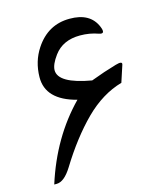

<svg xmlns="http://www.w3.org/2000/svg" viewBox="-107 -788 740 865"><g transform="rotate(-15 263.5 -355.0)"><path d="M38.6 -2.9Q103 -206.5 238.3 -344.7Q98.1 -380.9 99.6 -487.3Q100.6 -560.1 138.2 -617.2Q196.8 -706.5 298.3 -706.5Q394 -707 423.8 -635.7Q440.4 -596.2 408.2 -607.4Q369.1 -621.6 324.2 -621.6Q243.7 -621.6 202.6 -565.9Q173.8 -526.9 173.3 -500Q172.9 -438 325.2 -411.6Q388.2 -435.5 445.8 -452.1Q480.5 -462.4 474.6 -444.8L449.2 -367.2Q356 -340.8 275.4 -260.7Q194.8 -180.2 121.1 -60.5Q85.4 -2.9 49.8 -2.9Z"/></g></svg>

Font: Gandom FD
Style: FD
Weight: 400
Foundry: DejaVu fonts team - Redesigned by Saber Rastikerdar - Based on Samim Font
Version: Version 0.6